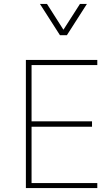

<svg xmlns="http://www.w3.org/2000/svg" viewBox="-20 -954 555 974"><path d="M473.6 -25.4H140.1V-311H446.8V-338.4H140.1V-624H473.6V-649.9H111.3V0H473.6ZM182.6 -934.1 284.2 -775.4H319.3L420.9 -934.1H385.7L301.8 -803.2L218.3 -934.1Z"/></svg>

Font: Estedad-FD-VF Thin
Style: Regular
Weight: 100
Designer: Amin Abedi
Version: Version 5.0